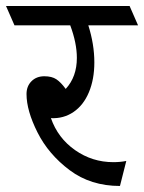

<svg xmlns="http://www.w3.org/2000/svg" viewBox="-50 -590 478 637"><path d="M326 -52Q349 -52 369 -56L348 27Q251 27 181 -25.5Q111 -78 74.5 -150.5Q38 -223 38 -278Q38 -304 54.5 -320.5Q71 -337 97 -337Q122 -337 137 -327Q152 -317 168 -295Q205 -335 205 -398Q205 -447 183 -506H-2L-30 -570H380L408 -506H243Q263 -443 263 -383Q263 -327 245 -284Q227 -241 194 -218.5Q161 -196 119 -198Q142 -132 199 -92Q256 -52 326 -52Z"/></svg>

Font: Sumana
Style: Regular
Weight: 400
Designer: Cyreal, Alexei Vanyashin (Devanagari), Olga Karpushina (Latin)
Foundry: Cyreal
Version: Version 1.015;PS 001.015;hotconv 1.0.70;makeotf.lib2.5.58329